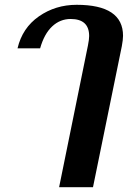

<svg xmlns="http://www.w3.org/2000/svg" viewBox="-20 -583 540 799"><path d="M346 -394Q351 -419 351 -433Q351 -504 274 -504Q230 -504 197 -473Q164 -442 147 -382H53Q73 -467 142 -515Q211 -563 299 -563Q492 -563 492 -434Q492 -418 487 -391L367 196H226Z"/></svg>

Font: Taviraj SemiBold
Style: Italic
Weight: 600
Italic angle: -12°
Designer: Katatrad Team
Foundry: CadsonDemak
Version: Version 1.001